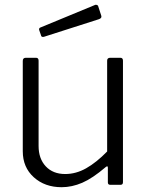

<svg xmlns="http://www.w3.org/2000/svg" viewBox="-20 -771 616 801"><path d="M427 -139V-518Q427 -530 440 -530H482Q493 -530 493 -518V-11Q493 0 483 0H440Q430 0 430 -10V-71Q430 -76 428 -77Q426 -78 421 -74Q366 -27 323 -8.5Q280 10 237 10Q167 10 121 -31.5Q75 -73 75 -140V-517Q75 -530 88 -530H130Q141 -530 141 -518V-162Q141 -109 171 -77Q201 -45 252 -45Q297 -45 339.5 -69Q382 -93 427 -139ZM402 -707Q403 -705 403 -701Q403 -695 393 -691L165 -618Q163 -617 159 -617Q152 -617 151 -624L144 -644L143 -648Q143 -654 148 -656L378 -751H381Q386 -751 389 -747Z"/></svg>

Font: Libre Franklin Light
Style: Regular
Weight: 300
Designer: Pablo Impallari, Rodrigo Fuenzalida
Foundry: Impallari Type
Version: Version 1.002; ttfautohint (v1.5)